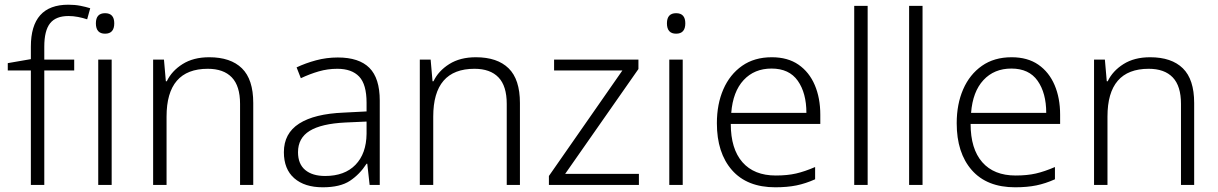

<svg xmlns="http://www.w3.org/2000/svg" viewBox="-20 -785 5172 815"><path d="M295 -486H168V0H111V-486H13V-517L111 -534V-587Q111 -765 270 -765Q298 -765 321 -760.5Q344 -756 363 -750L350 -703Q332 -709 311.5 -713Q291 -717 271 -717Q217 -717 192.5 -686Q168 -655 168 -587V-532H295Z M426 -729Q465 -729 465 -686Q465 -642 426 -642Q387 -642 387 -686Q387 -729 426 -729ZM454 -532V0H397V-532Z M868 -542Q959 -542 1007 -495Q1055 -448 1055 -348V0H999V-344Q999 -420 964 -456.5Q929 -493 862 -493Q687 -493 687 -290V0H630V-532H676L684 -440H688Q709 -484 755 -513Q801 -542 868 -542Z M1414 -541Q1504 -541 1548 -497Q1592 -453 1592 -358V0H1549L1539 -90H1536Q1507 -45 1465.5 -17.5Q1424 10 1350 10Q1273 10 1229 -28.5Q1185 -67 1185 -139Q1185 -219 1250 -260.5Q1315 -302 1439 -307L1536 -312V-349Q1536 -427 1504.5 -460Q1473 -493 1412 -493Q1371 -493 1333 -482Q1295 -471 1257 -453L1239 -499Q1277 -517 1321.5 -529Q1366 -541 1414 -541ZM1446 -265Q1344 -260 1294.5 -229.5Q1245 -199 1245 -139Q1245 -89 1275.5 -63.5Q1306 -38 1360 -38Q1443 -38 1489 -85.5Q1535 -133 1536 -217V-269Z M2000 -542Q2091 -542 2139 -495Q2187 -448 2187 -348V0H2131V-344Q2131 -420 2096 -456.5Q2061 -493 1994 -493Q1819 -493 1819 -290V0H1762V-532H1808L1816 -440H1820Q1841 -484 1887 -513Q1933 -542 2000 -542Z M2692 0H2310V-38L2622 -486H2332V-532H2690V-492L2379 -47H2692Z M2850 -729Q2889 -729 2889 -686Q2889 -642 2850 -642Q2811 -642 2811 -686Q2811 -729 2850 -729ZM2878 -532V0H2821V-532Z M3256 -542Q3324 -542 3369.5 -510.5Q3415 -479 3438.5 -424Q3462 -369 3462 -298V-259H3082Q3082 -153 3131.5 -96.5Q3181 -40 3273 -40Q3322 -40 3359 -48.5Q3396 -57 3440 -76V-24Q3400 -6 3361 2Q3322 10 3271 10Q3151 10 3087 -63Q3023 -136 3023 -262Q3023 -343 3050.5 -406Q3078 -469 3130 -505.5Q3182 -542 3256 -542ZM3255 -494Q3182 -494 3136.5 -445Q3091 -396 3084 -306H3403Q3403 -390 3366.5 -442Q3330 -494 3255 -494Z M3663 0H3606V-760H3663Z M3896 0H3839V-760H3896Z M4274 -542Q4342 -542 4387.5 -510.5Q4433 -479 4456.5 -424Q4480 -369 4480 -298V-259H4100Q4100 -153 4149.5 -96.5Q4199 -40 4291 -40Q4340 -40 4377 -48.5Q4414 -57 4458 -76V-24Q4418 -6 4379 2Q4340 10 4289 10Q4169 10 4105 -63Q4041 -136 4041 -262Q4041 -343 4068.5 -406Q4096 -469 4148 -505.5Q4200 -542 4274 -542ZM4273 -494Q4200 -494 4154.5 -445Q4109 -396 4102 -306H4421Q4421 -390 4384.5 -442Q4348 -494 4273 -494Z M4862 -542Q4953 -542 5001 -495Q5049 -448 5049 -348V0H4993V-344Q4993 -420 4958 -456.5Q4923 -493 4856 -493Q4681 -493 4681 -290V0H4624V-532H4670L4678 -440H4682Q4703 -484 4749 -513Q4795 -542 4862 -542Z"/></svg>

Font: Noto Sans Gurmukhi UI Light
Style: Regular
Weight: 300
Designer: Jelle Bosma - Monotype Design Team
Foundry: Monotype Imaging Inc.
Version: Version 2.004; ttfautohint (v1.8.4.7-5d5b)